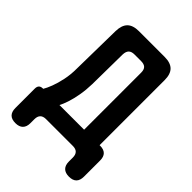

<svg xmlns="http://www.w3.org/2000/svg" viewBox="-248 -843 1096 1096"><g transform="rotate(45 300.0 -295.0)"><path d="M84 140Q53 140 38 124.5Q23 109 23 79V-78Q23 -94 31 -102.5Q39 -111 56 -111H58Q69 -129 81.5 -161.5Q94 -194 103 -237Q112 -280 112 -327L117 -636Q118 -684 141 -707Q164 -730 212 -730H419Q467 -730 490 -707Q513 -684 513 -636V-111H517Q547 -111 562 -96Q577 -81 577 -51V79Q577 109 562 124.5Q547 140 516 140Q486 140 470.5 124.5Q455 109 455 79V47Q455 24 443.5 12Q432 0 408 0H192Q168 0 156.5 12Q145 24 145 47V79Q145 109 129.5 124.5Q114 140 84 140ZM388 -571Q388 -596 376.5 -607Q365 -618 341 -618H288Q264 -618 252.5 -606.5Q241 -595 240 -571L237 -328Q236 -281 228.5 -238Q221 -195 210 -162Q199 -129 189 -111H388Z"/></g></svg>

Font: Maple Mono NL
Style: Bold
Weight: 700
Monospace: yes
Designer: subframe7536
Version: Version 7.000